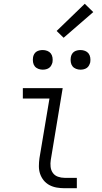

<svg xmlns="http://www.w3.org/2000/svg" viewBox="-20 -997 540 1017"><path d="M322 0Q301 0 280.5 -3.5Q260 -7 242 -16.5Q224 -26 211.5 -41.5Q199 -57 192.5 -76Q186 -95 186 -116.5Q186 -138 189 -159L242 -475H101V-530H312L249 -150Q246 -132 248 -113.5Q250 -95 260 -81Q270 -67 287 -61Q304 -55 322 -55H387V0ZM406 -628Q394 -628 382.5 -632.5Q371 -637 364 -646Q357 -655 355 -667.5Q353 -680 355 -693Q356 -701 360.5 -709.5Q365 -718 372.5 -723Q380 -728 389 -730Q398 -732 406 -732Q419 -732 430.5 -727.5Q442 -723 449 -714Q456 -705 458 -692.5Q460 -680 458 -667Q456 -659 451.5 -650.5Q447 -642 439.5 -637Q432 -632 423.5 -630Q415 -628 406 -628ZM206 -628Q194 -628 182.5 -632.5Q171 -637 164 -646Q157 -655 155 -667.5Q153 -680 155 -693Q156 -701 160.5 -709.5Q165 -718 172.5 -723Q180 -728 189 -730Q198 -732 206 -732Q219 -732 230.5 -727.5Q242 -723 249 -714Q256 -705 258 -692.5Q260 -680 258 -667Q256 -659 251.5 -650.5Q247 -642 239.5 -637Q232 -632 223.5 -630Q215 -628 206 -628ZM317 -797 280 -833 429 -977 474 -933Z"/></svg>

Font: Iosevka Curly Slab LtObl
Style: Regular
Weight: 300
Italic angle: -9°
Monospace: yes
Designer: Belleve Invis
Foundry: Belleve Invis
Version: Version 11.0.0; ttfautohint (v1.8.3)